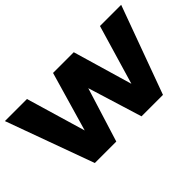

<svg xmlns="http://www.w3.org/2000/svg" viewBox="-85 -827 1114 1114"><g transform="rotate(-45 472.0 -270.5)"><path d="M751 0H575L472 -334L368 0H192L-5 -541H176L284 -175L390 -541H560L667 -175L775 -541H949Z"/></g></svg>

Font: Argentum Novus
Style: Bold
Weight: 700
Designer: Julieta Ulanovsky (font) & Cristiano Sobral (main changes)
Foundry: Julieta Ulanovsky (font) & Cristiano Sobral (main changes)
Version: Version 3.00;November 27, 2020;FontCreator 13.0.0.2655 64-bi